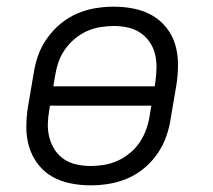

<svg xmlns="http://www.w3.org/2000/svg" viewBox="-20 -548 640 576"><path d="M252 8Q221 8 191 2Q161 -4 136 -18.5Q111 -33 93.5 -56Q76 -79 67.5 -107Q59 -135 59 -166Q59 -197 64 -228L81 -328Q85 -355 94.5 -382Q104 -409 121.5 -433.5Q139 -458 162 -477Q185 -496 212 -507.5Q239 -519 266.5 -523.5Q294 -528 321 -528Q352 -528 382 -522Q412 -516 437 -501.5Q462 -487 480 -464Q498 -441 506 -413Q514 -385 514 -354Q514 -323 509 -292L492 -192Q488 -165 478.5 -138Q469 -111 452 -86.5Q435 -62 412 -43Q389 -24 362 -12.5Q335 -1 307 3.5Q279 8 252 8ZM140 -289H444L446 -301Q449 -323 449.5 -344.5Q450 -366 445 -386Q440 -406 428.5 -422.5Q417 -439 400.5 -450Q384 -461 363.5 -465.5Q343 -470 322 -470Q302 -470 280.5 -466.5Q259 -463 239.5 -454Q220 -445 203 -430.5Q186 -416 173.5 -397.5Q161 -379 154.5 -359Q148 -339 145 -319ZM252 -50Q272 -50 293 -53.5Q314 -57 333.5 -66Q353 -75 370.5 -89.5Q388 -104 400 -122.5Q412 -141 419 -161Q426 -181 429 -201L434 -231H130L128 -219Q124 -197 123.5 -175.5Q123 -154 128.5 -134Q134 -114 145 -97.5Q156 -81 172.5 -70Q189 -59 210 -54.5Q231 -50 252 -50Z"/></svg>

Font: Iosevka Light Extended
Style: Italic
Weight: 300
Width: 7
Italic angle: -9°
Monospace: yes
Designer: Belleve Invis
Foundry: Belleve Invis
Version: Version 32.5.0; ttfautohint (v1.8.4)